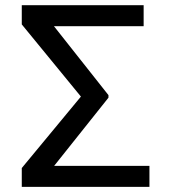

<svg xmlns="http://www.w3.org/2000/svg" viewBox="-20 -732 671 752"><path d="M565.3 -82.4V0H65.3V-73.9L296.9 -353.7L65.3 -636.4V-711.6H542.6V-629.3H191.4L404.8 -359.4V-349.4L192.1 -82.4Z"/></svg>

Font: Inter Zeller
Style: Regular
Weight: 400
Designer: Rasmus Andersson; Joe Bland
Foundry: zeller
Version: Version 3.015;git-dec3a8cb1